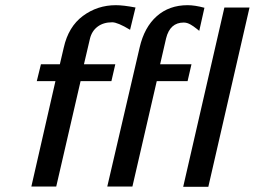

<svg xmlns="http://www.w3.org/2000/svg" viewBox="-20 -720 983 741"><path d="M122 -407 138 -472H211L226 -536Q244 -617 300 -658.5Q356 -700 427 -700Q456 -700 503 -691L482 -605Q434 -634 413 -634Q379 -634 356.5 -617Q334 -600 327 -570L304 -472H425L410 -407H291L197 0H101L194 -407ZM394 0 519 -537Q537 -615 585 -657.5Q633 -700 704 -700Q732 -700 769 -690L749 -601Q747 -603 739 -609Q731 -615 727 -618Q723 -621 716 -625Q709 -629 702.5 -631Q696 -633 689 -633Q636 -633 621 -572L598 -472H719L704 -407H585L491 0ZM687 1 846 -691H943L784 1Z"/></svg>

Font: Coval
Style: Italic
Weight: 400
Foundry: Context Ltd
Version: Version 001.000